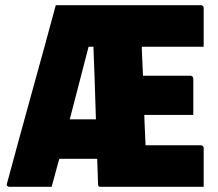

<svg xmlns="http://www.w3.org/2000/svg" viewBox="-20 -720 840 740"><path d="M179 0Q152 0 124.5 0Q97 0 69.5 0Q42 0 15 0Q12 0 8.5 -3Q5 -6 7 -13Q30 -98 53.5 -184.5Q77 -271 101 -357Q125 -443 148.5 -529Q172 -615 195 -700Q212 -700 230 -700Q248 -700 265.5 -700Q283 -700 301 -700H754Q759 -700 762 -697Q765 -694 765 -689Q765 -652 765 -615Q765 -578 765 -540H289L330 -573Q310 -496 291 -422.5Q272 -349 253.5 -278Q235 -207 216.5 -137.5Q198 -68 179 0ZM339 -569 534 -596 525 -567Q526 -555 526.5 -543.5Q527 -532 527 -519Q529 -475 531 -430Q533 -385 534 -340Q535 -295 537 -250Q539 -205 541 -160H754Q759 -160 762 -157Q765 -154 765 -149Q765 -111 765 -74Q765 -37 765 0H369Q366 0 363.5 -0.5Q361 -1 360 -2.5Q359 -4 358 -7Q356 -76 353.5 -144Q351 -212 349 -281.5Q347 -351 344.5 -422.5Q342 -494 339 -569ZM143 -260H329Q339 -260 349.5 -260Q360 -260 370 -260L381 -267V-108H154Q150 -108 146.5 -111.5Q143 -115 143 -119ZM402 -428H714Q719 -428 722 -425Q725 -422 725 -417Q725 -382 725 -347.5Q725 -313 725 -277H402Z"/></svg>

Font: Recursive Black
Style: Regular
Weight: 900
Version: Version 1.085